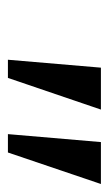

<svg xmlns="http://www.w3.org/2000/svg" viewBox="85 -839 275 485"><g transform="rotate(90 222.5 -596.5)"><path d="M338.9 -713.9H444.8L365.2 -479H318.8ZM150.9 -713.9H256.8L176.8 -479H130.9Z"/></g></svg>

Font: Droid Serif
Style: Italic
Weight: 400
Italic angle: -12°
Designer: Monotype Design team
Foundry: Monotype Imaging Inc.
Version: Version 1.03